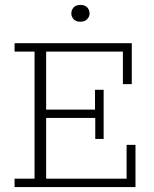

<svg xmlns="http://www.w3.org/2000/svg" viewBox="-20 -758 622 778"><path d="M39 0V-34H120V-549H39V-583H514V-417H478V-549H167V-314H365V-394H400V-195H366V-280H167V-34H493V-171H529V0ZM306 -670Q287 -670 278 -680.5Q269 -691 269 -703Q269 -717 278 -727.5Q287 -738 306 -738Q325 -738 334 -727.5Q343 -717 343 -703Q343 -691 333.5 -680.5Q324 -670 306 -670Z"/></svg>

Font: Rokkitt ExtraLight
Style: Regular
Weight: 250
Version: Version 3.103